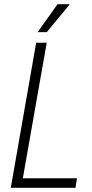

<svg xmlns="http://www.w3.org/2000/svg" viewBox="-20 -888 435 908"><path d="M31 0 151 -686H201L88 -45H344L337 0ZM158 -736 252 -868H308V-865L201 -736Z"/></svg>

Font: Archivo Condensed Thin
Style: Italic
Weight: 250
Width: 3
Italic angle: -10°
Designer: Hector Gatti
Foundry: Omnibus-Type
Version: Version 2.001